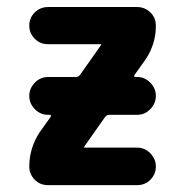

<svg xmlns="http://www.w3.org/2000/svg" viewBox="-20 -540 540 560"><path d="M286.1 -198.2 225.6 -112.3V-111.3L224.6 -110.4Q224.6 -109.4 225.6 -109.4H379.9Q402.3 -109.4 418.5 -92.8Q434.6 -76.2 434.6 -54.2Q434.6 -32.2 418.9 -16.1Q403.3 0 379.9 0H120.1Q96.7 0 81.1 -16.1Q65.4 -32.2 65.4 -53.7Q65.4 -108.4 95.7 -154.3L127 -198.2Q131.8 -205.1 124 -205.1H120.1Q97.7 -205.1 81.5 -221.7Q65.4 -238.3 65.4 -260.3Q65.4 -282.2 81.5 -298.8Q97.7 -315.4 120.1 -315.4H201.2Q209 -315.4 213.9 -322.3L274.4 -408.2V-409.2L275.4 -410.2Q275.4 -411.1 274.4 -411.1H120.1Q96.7 -411.1 81.1 -427.2Q65.4 -443.4 65.4 -464.8Q65.4 -488.3 81.5 -503.9Q97.7 -519.5 120.1 -519.5H379.9Q402.3 -519.5 418.5 -503.9Q434.6 -488.3 434.6 -464.8Q434.6 -411.1 404.3 -366.2L373 -322.3Q368.2 -315.4 376 -315.4H379.9Q402.3 -315.4 418.5 -298.8Q434.6 -282.2 434.6 -260.3Q434.6 -238.3 418.5 -221.7Q402.3 -205.1 379.9 -205.1H298.8Q291 -205.1 286.1 -198.2Z"/></svg>

Font: Rounded Mgen+ 2m bold
Style: Bold
Weight: 700
Designer: [Source Han Sans]
Ryoko NISHIZUKA  (kana & ideographs); Paul D. Hunt (Latin, Greek & Cyrillic); Wenlong ZHANG  (bopomofo
Version: Version 1.059.20150602